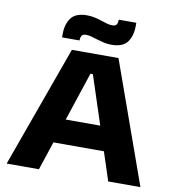

<svg xmlns="http://www.w3.org/2000/svg" viewBox="-90 -915 907 995"><g transform="rotate(10 363.5 -417.5)"><path d="M11.7 0 242.2 -639H487.5L715.6 0H546.1L371.3 -533.6H358.4L181.5 0ZM192.2 -150.1V-277.7H534.6V-150.1ZM438.5 -700.5Q418.4 -700.5 399.3 -704.8Q380.2 -709.1 362.8 -714.5Q345.5 -719.9 330 -724.2Q314.6 -728.5 301.7 -728.5Q285.7 -728.5 279.5 -720.2Q273.2 -711.9 272.9 -695.7V-693.8H180.9V-711.1Q180.9 -763 205 -795.9Q229.1 -828.9 288.8 -828.9Q310.3 -828.9 329.4 -824.6Q348.5 -820.3 365.4 -814.6Q382.3 -808.9 397.4 -804.7Q412.4 -800.4 426.1 -800.4Q442.1 -800.4 448.1 -808.7Q454.1 -816.9 454.4 -833.7V-835.1H546.7V-819.6Q546.7 -766.2 522.8 -733.4Q498.9 -700.5 438.5 -700.5Z"/></g></svg>

Font: Anek Gurmukhi Medium SemiExpanded
Style: Regular
Weight: 500
Width: 6
Version: Version 1.003